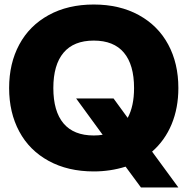

<svg xmlns="http://www.w3.org/2000/svg" viewBox="-20 -742 822 842"><path d="M762.2 80.1H598.1L530.8 -11.2Q463.9 9.8 391.1 9.8Q277.8 9.8 193.4 -36.4Q108.9 -82.5 64.5 -165.3Q20 -248 20 -356Q20 -463.9 64.5 -546.6Q108.9 -629.4 193.4 -675.8Q277.8 -722.2 391.1 -722.2Q504.4 -722.2 588.9 -675.8Q673.3 -629.4 717.8 -546.6Q762.2 -463.9 762.2 -356Q762.2 -268.6 732.7 -197.3Q703.1 -126 647 -77.1ZM391.1 -147.9Q412.1 -147.9 430.2 -150.9L314 -310.1H478L540 -225.1Q567.9 -276.4 567.9 -356Q567.9 -458 523.4 -511Q479 -564 391.1 -564Q303.2 -564 258.5 -510.7Q213.9 -457.5 213.9 -356Q213.9 -253.9 258.5 -200.9Q303.2 -147.9 391.1 -147.9Z"/></svg>

Font: Creato Display Black
Style: Regular
Weight: 900
Version: Version 1.000